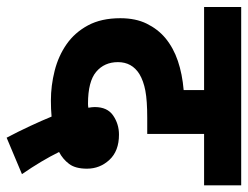

<svg xmlns="http://www.w3.org/2000/svg" viewBox="-102 -560 729 564"><g transform="rotate(90 262.0 -277.5)"><path d="M384 67Q366 33 349.5 -2.5Q333 -38 322 -65Q300 -63 275 -63Q231 -63 187.5 -74Q144 -85 109.5 -109Q75 -133 54 -172Q33 -211 33 -267Q33 -312 49 -344.5Q65 -377 91 -399Q120 -423 158.5 -436Q197 -449 244 -453V-513H0V-622H524V-513H373V-346H326Q275 -346 246 -340.5Q217 -335 197 -323Q162 -301 162 -260Q162 -220 190.5 -196Q219 -172 284 -172Q290 -172 296 -173Q294 -184 294 -192Q294 -229 319 -246Q344 -263 375 -263Q423 -263 449 -235Q475 -207 475 -169Q475 -135 461 -116.5Q447 -98 426 -87Q451 -36 491 22Z"/></g></svg>

Font: Noto Sans SemiCondensed
Style: Bold Italic
Weight: 700
Width: 4
Italic angle: -12°
Designer: Monotype Design Team
Foundry: Monotype Imaging Inc.
Version: Version 2.013; ttfautohint (v1.8.4.7-5d5b)